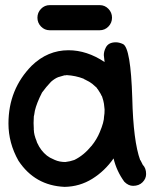

<svg xmlns="http://www.w3.org/2000/svg" viewBox="-20 -712 590 749"><path d="M174 -594Q154 -594 140 -608.5Q126 -623 126 -643Q126 -663 140 -677.5Q154 -692 174 -692H369Q389 -692 403 -677.5Q417 -663 417 -643Q417 -623 403 -608.5Q389 -594 369 -594ZM112 -204Q112 -207 111 -208ZM235 -80Q253 -82 270 -88Q307 -106 337 -143Q338 -143 338 -144Q358 -169 369 -196Q386 -236 386 -258Q388 -267 388 -285Q387 -297 385.5 -307.5Q384 -318 378 -336Q378 -337 377 -337Q374 -345 362 -363Q359 -366 357 -370Q342 -384 340 -385Q330 -393 311 -402Q308 -403 306 -405Q275 -417 240 -419Q238 -418 231 -418L207 -411Q194 -406 179 -393Q160 -373 144 -351Q123 -310 116 -280Q113 -260 112 -258L111 -232L112 -206Q112 -187 123 -161Q123 -159 125 -155Q139 -124 163 -105Q167 -103 175 -97L194 -88Q212 -80 235 -80ZM386 -258 387 -263V-259ZM232 17Q116 12 52 -85Q13 -154 13 -230Q13 -364 104 -456Q166 -516 247 -516Q319 -516 388 -470L385 -497Q385 -511 392 -525Q402 -547 432 -547Q445 -547 460 -540Q490 -525 496 -329Q500 -161 527 -87H528L537 -69Q550 -56 550 -33Q550 -15 536 -1Q522 13 499 13Q481 13 465 -3Q435 -44 423 -94Q389 -45 340 -14.5Q291 16 232 17Z"/></svg>

Font: Bad Comic
Style: Regular
Weight: 400
Designer: GGBotNet
Foundry: f0n7
Version: 0.9